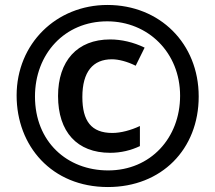

<svg xmlns="http://www.w3.org/2000/svg" viewBox="-20 -810 868 774"><path d="M415 -56C631 -56 781 -208 781 -421C781 -635 624 -790 413 -790C207 -790 47 -634 47 -425C47 -222 188 -56 415 -56ZM416 -123C250 -123 121 -239 121 -421C121 -592 240 -724 412 -724C577 -724 706 -598 706 -424C706 -254 587 -123 416 -123ZM424 -194C468 -194 508 -204 544 -221V-302C508 -285 467 -274 433 -274C348 -274 312 -322 312 -419C312 -521 355 -571 431 -571C458 -571 493 -562 527 -545L563 -618C518 -640 469 -651 424 -651C291 -651 214 -564 214 -423C214 -278 291 -194 424 -194Z"/></svg>

Font: Noto Sans Malayalam UI ExtraCondensed ExtraBold
Style: Regular
Weight: 800
Width: 2
Designer: Jelle Bosma - Monotype Design Team
Foundry: Monotype Imaging Inc.
Version: Version 2.104